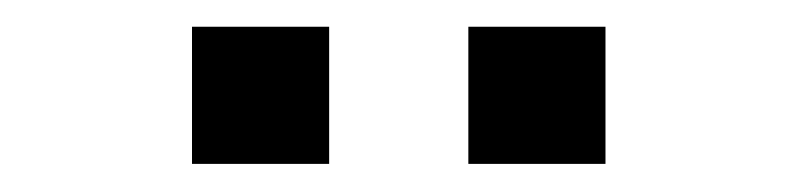

<svg xmlns="http://www.w3.org/2000/svg" viewBox="-20 -930 582 140"><path d="M321.5 -810.5V-910.5H421.5V-810.5ZM120 -810.5V-910.5H220V-810.5Z"/></svg>

Font: Vela Sans SemBd
Style: Regular
Weight: 600
Designer: Principal design: Mikhail Sharanda - project Manrope.
Design modification: Ravid Balaliev
Foundry: Mikhail Sharanda
Version: Version 1.001